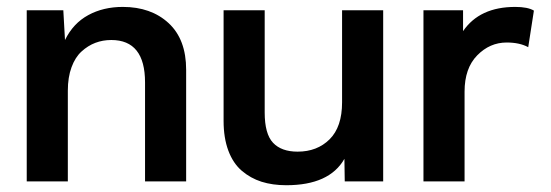

<svg xmlns="http://www.w3.org/2000/svg" viewBox="-20 -530 1609 561"><path d="M338.9 -509.8Q421.4 -509.8 472.7 -462.4Q523.9 -415 523.9 -326.2V0H403.8V-289.1Q403.8 -413.1 305.2 -413.1Q280.3 -413.1 258.5 -404.8Q236.8 -396.5 218.3 -379.6Q199.7 -362.8 189 -333.5Q178.2 -304.2 178.2 -265.1V0H58.1V-500H165L169.9 -413.1Q193.8 -461.9 237.8 -485.8Q281.7 -509.8 338.9 -509.8Z M816.4 11.2Q776.4 11.2 744.1 1Q711.9 -9.3 686.5 -31Q661.1 -52.7 647.2 -89.8Q633.3 -127 633.3 -176.8V-500H753.4V-201.2Q753.4 -138.7 777.8 -112.8Q802.2 -86.9 849.6 -86.9Q906.7 -86.9 943.1 -123Q979.5 -159.2 979.5 -231V-500H1099.6V0H987.3L986.3 -65.9Q942.4 11.2 816.4 11.2Z M1485.4 -509.8Q1522 -509.8 1540 -499L1523.4 -392.1Q1498.5 -405.8 1460.4 -405.8Q1411.1 -405.8 1374.3 -368.2Q1337.4 -330.6 1337.4 -262.2V0H1217.3V-500H1333V-439Q1381.3 -509.8 1485.4 -509.8Z"/></svg>

Font: Human Sans Medium
Style: Regular
Weight: 500
Designer: Tim Radville
Foundry: Continuum
Version: Version 1.000;FEAKit 1.0